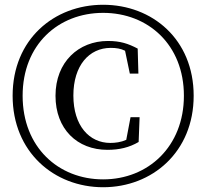

<svg xmlns="http://www.w3.org/2000/svg" viewBox="-20 -769 865 806"><path d="M413 17C619 17 793 -131 793 -367C793 -604 619 -749 413 -749C207 -749 33 -604 33 -367C33 -131 207 17 413 17ZM413 -16C225 -16 75 -151 75 -367C75 -582 225 -715 413 -715C602 -715 752 -581 752 -367C752 -154 602 -16 413 -16ZM431 -140C481 -140 523 -150 562 -173L566 -277H528L510 -182C488 -172 464 -169 443 -169C355 -169 288 -241 288 -368C288 -494 354 -568 445 -568C468 -568 487 -565 505 -556L525 -460H561L558 -565C518 -586 485 -597 433 -597C310 -597 213 -509 213 -367C213 -227 304 -140 431 -140Z"/></svg>

Font: Source Han Serif SC Medium
Style: Regular
Weight: 500
Designer: Ryoko NISHIZUKA 西塚涼子 (kana & ideographs); Frank Grießhammer (Latin, Greek & Cyrillic); Wenlong ZHANG 张文龙 (bopomofo); San
Foundry: Adobe
Version: Version 2.003;hotconv 1.1.1;makeotfexe 2.6.0